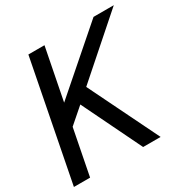

<svg xmlns="http://www.w3.org/2000/svg" viewBox="-169 -874 995 1018"><g transform="rotate(-30 328.5 -364.5)"><path d="M138.2 -729H236.8L174.8 -413.1L537.1 -729H661.1L317.9 -426.8L526.9 0H419.9L244.1 -361.8L149.9 -279.8L95.2 0H-3.9Z"/></g></svg>

Font: Hack
Style: Italic
Weight: 400
Italic angle: -11°
Monospace: yes
Designer: Christopher Simpkins
Foundry: Christopher Simpkins
Version: Version 2.019; ttfautohint (v1.4.1) -l 4 -r 80 -G 350 -x 0 -